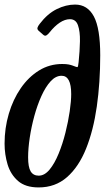

<svg xmlns="http://www.w3.org/2000/svg" viewBox="-21 -810 458 840"><path d="M-1 -181.5Q-1 -249.5 17.5 -312.2Q36 -375 69.8 -424Q103.5 -473 149.5 -501.5Q195.5 -530 251 -530Q269 -530 279.8 -527.8Q290.5 -525.5 297 -523Q313.5 -516.5 317.2 -516.2Q321 -516 323 -538.5Q328 -587 328.8 -629.8Q329.5 -672.5 320.2 -699.2Q311 -726 285 -726Q263 -726 240.2 -710.8Q217.5 -695.5 196 -668.5Q188.5 -659 182 -655.2Q175.5 -651.5 168.5 -657.5L148.5 -675Q141 -681.5 143 -688.8Q145 -696 153 -706Q186.5 -750 227 -770Q267.5 -790 307.5 -790Q362 -790 389.8 -737.8Q417.5 -685.5 417.5 -568Q417.5 -448.5 402.5 -343.8Q387.5 -239 355.5 -159.5Q323.5 -80 272.2 -35Q221 10 148 10Q90.5 10 58 -18.2Q25.5 -46.5 12.2 -90.5Q-1 -134.5 -1 -181.5ZM102 -121.5Q102 -79 113.2 -60.2Q124.5 -41.5 148.5 -41.5Q174 -41.5 196 -68.2Q218 -95 235.5 -137.8Q253 -180.5 265.2 -229.2Q277.5 -278 284 -323Q290.5 -368 290.5 -398.5Q290.5 -478.5 248.5 -478.5Q222.5 -478.5 200.2 -454Q178 -429.5 160 -389.5Q142 -349.5 129 -301.8Q116 -254 109 -206.8Q102 -159.5 102 -121.5Z"/></svg>

Font: Besley* Condensed Medium
Style: Italic
Weight: 500
Width: 3
Italic angle: -13°
Designer: Owen Earl
Foundry: indestructible type*
Version: Version 3.000; ttfautohint (v1.8.3)